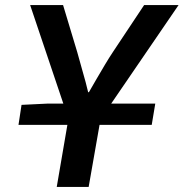

<svg xmlns="http://www.w3.org/2000/svg" viewBox="-20 -738 725 758"><path d="M65 -324 168 -329H230L99 -718H229L285 -532L318 -414L328 -374H331L361 -426Q378 -455 394 -482Q410 -509 426 -533L549 -718H685L419 -329H593L579 -245H373L330 0H204L246 -245H53Z"/></svg>

Font: Nebula Sans Semibold
Style: Regular
Weight: 600
Italic angle: -9°
Designer: Paul D. Hunt for Adobe (as Source Sans)
Foundry: Nebula Entertainment & Broadcasting LLC
Version: Version 1.010